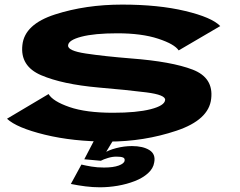

<svg xmlns="http://www.w3.org/2000/svg" viewBox="-20 -612 1046 836"><path d="M452.5 4.5Q607 4.5 748.2 -42.8Q889.5 -90 899.5 -182Q910.5 -273.5 819 -308.8Q727.5 -344 551 -357.5Q433 -367 353.5 -379Q274 -391 276.5 -414.5Q278 -437.5 334.5 -452.2Q391 -467 491 -467Q597 -467 668.5 -443.5Q740 -420 758 -392.5L939 -498.5Q902.5 -536.5 786.2 -564.2Q670 -592 512 -592Q353 -592 220 -549.2Q87 -506.5 77.5 -416Q67 -324 159.2 -284.5Q251.5 -245 408.5 -231Q532.5 -220.5 617 -209.8Q701.5 -199 699 -176.5Q696.5 -152 636 -136.5Q575.5 -121 472 -121Q354.5 -121 282.2 -146Q210 -171 191.5 -202.5L10.5 -95Q52.5 -55.5 175.2 -25.5Q298 4.5 452.5 4.5ZM415 203.5Q453 203.5 492.5 196.8Q532 190 566.8 176.5Q601.5 163 624.5 142.2Q647.5 121.5 651.5 95Q658.5 59 630.5 41.5Q602.5 24 554.5 24Q520.5 24 485.8 33Q451 42 432 55.5L419 88Q431 81.5 450 75.8Q469 70 486.5 70Q507 70 515.8 73.8Q524.5 77.5 522.5 88Q520.5 100 496.8 108.8Q473 117.5 433 117.5Q403 117.5 378 113.2Q353 109 334.5 104.5L288.5 189Q320.5 195.5 352.5 199.5Q384.5 203.5 415 203.5ZM419 88 472 0H389.5L347 81.5Z"/></svg>

Font: Anybody ExtraExpanded
Style: Bold Italic
Weight: 700
Width: 8
Italic angle: -10°
Version: Version 1.113;gftools[0.9.25]